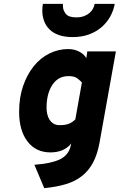

<svg xmlns="http://www.w3.org/2000/svg" viewBox="-20 -777 620 994"><path d="M356 -585Q315 -585 285 -595.5Q255 -606 236 -625Q217 -644 208 -669Q199 -694 199 -723Q199 -739 202 -757H306Q305 -754 305.5 -750.5Q306 -747 306 -744Q306 -724 320.5 -705.5Q335 -687 375 -687Q398 -687 415 -693.5Q432 -700 443.5 -710Q455 -720 461.5 -732.5Q468 -745 470 -757H574Q568 -723 551 -692Q534 -661 506.5 -637Q479 -613 441.5 -599Q404 -585 356 -585ZM158 76Q243 70 289 48.5Q335 27 346 -22L349 -34Q311 12 241 12Q166 12 122.5 -44.5Q79 -101 79 -198Q79 -272 99.5 -331.5Q120 -391 154.5 -434Q189 -477 235.5 -500Q282 -523 333 -523Q364 -523 389.5 -510Q415 -497 427 -476L432 -511H580L495 -37Q484 23 461.5 65Q439 107 404 134.5Q369 162 320.5 176.5Q272 191 209 197ZM289 -129Q316 -129 334.5 -135.5Q353 -142 370 -159L404 -350Q397 -358 381.5 -370.5Q366 -383 335 -383Q281 -383 251 -337.5Q221 -292 221 -219Q221 -203 224.5 -187Q228 -171 236 -158Q244 -145 257 -137Q270 -129 289 -129Z"/></svg>

Font: Overpass Heavy
Style: Italic
Weight: 900
Italic angle: -10°
Designer: Delve Withrington, Dave Bailey
Foundry: Delve Fonts
Version: Version 3.000;DELV;Overpass